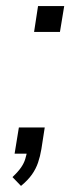

<svg xmlns="http://www.w3.org/2000/svg" viewBox="-20 -505 259 631"><path d="M49 106 21 77Q40 59 49.5 45Q59 31 63 17.5Q67 4 70 -11L90 0H28L42 -86H127L116 -15Q112 9 105 29.5Q98 50 85 68.5Q72 87 49 106ZM92 -400 105 -485H191L177 -400Z"/></svg>

Font: Nunito Sans 12pt ExtraLight 12pt Light
Style: Italic
Weight: 300
Italic angle: -9°
Version: Version 3.101;gftools[0.9.27]